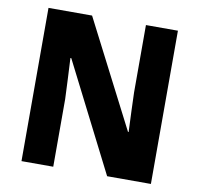

<svg xmlns="http://www.w3.org/2000/svg" viewBox="-79 -797 915 881"><g transform="rotate(10 378.0 -357.0)"><path d="M680 0H476L220 -505H216Q219 -454 221 -405.5Q223 -357 225 -315V0H77V-714H280L535 -217H538Q536 -267 534 -313Q532 -359 531 -400V-714H680Z"/></g></svg>

Font: Noto Sans Gurmukhi SemiCondensed ExtraBold
Style: Regular
Weight: 800
Width: 4
Designer: Jelle Bosma - Monotype Design Team
Foundry: Monotype Imaging Inc.
Version: Version 2.004; ttfautohint (v1.8.4.7-5d5b)